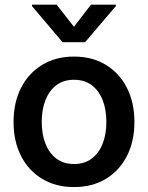

<svg xmlns="http://www.w3.org/2000/svg" viewBox="-20 -777 623 809"><path d="M291.5 11.2Q215.3 11.2 158 -23.2Q100.6 -57.6 68.8 -119.4Q37.1 -181.2 37.1 -262.7Q37.1 -345.2 68.8 -407.2Q100.6 -469.2 158 -503.9Q215.3 -538.6 291.5 -538.6Q368.7 -538.6 425.8 -503.9Q482.9 -469.2 514.6 -407.2Q546.4 -345.2 546.4 -262.7Q546.4 -181.2 514.6 -119.4Q482.9 -57.6 425.8 -23.2Q368.7 11.2 291.5 11.2ZM292 -85.9Q335.9 -85.9 366.2 -108.6Q396.5 -131.3 412.4 -171.4Q428.2 -211.4 428.2 -263.2Q428.2 -315.4 412.4 -355.5Q396.5 -395.5 366.2 -418.2Q335.9 -440.9 292 -440.9Q248 -440.9 217.8 -418.2Q187.5 -395.5 171.6 -355.5Q155.8 -315.4 155.8 -263.2Q155.8 -211.4 171.6 -171.4Q187.5 -131.3 217.8 -108.6Q248 -85.9 292 -85.9ZM218.8 -757.3 291.5 -664.1 363.3 -757.3H468.3V-751.5L338.4 -599.1H243.7L114.7 -751.5V-757.3Z"/></svg>

Font: Inter Cardless Tabular Medium
Style: Regular
Weight: 500
Designer: Rasmus Andersson
Foundry: rsms
Version: Version 4.000;git-4fc901f